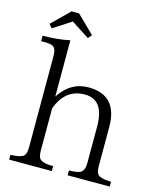

<svg xmlns="http://www.w3.org/2000/svg" viewBox="-127 -973 870 1053"><g transform="rotate(15 308.0 -447.0)"><path d="M26.9 -9.8V-37.6Q70.3 -37.6 93.8 -48.8Q114.7 -59.1 114.7 -102.1V-623Q114.7 -665.5 93.8 -675.8Q81.1 -683.1 27.8 -683.1V-713.9Q111.3 -713.9 181.6 -729V-409.2Q243.2 -505.4 345.7 -505.4Q510.7 -505.4 510.7 -325.2V-102.1Q510.7 -59.1 531.7 -48.8Q555.2 -37.6 597.7 -37.6V-9.8H358.9V-37.6Q408.7 -37.6 425.8 -48.8Q445.8 -62.5 445.8 -102.1V-311Q445.8 -462.4 335.9 -462.4Q225.1 -462.4 181.6 -342.3V-102.1Q181.6 -60.1 200.7 -49.8Q221.7 -37.6 269 -37.6V-9.8ZM147 -883.8H189.9L289.1 -786.6L271 -765.6L168 -832L65.9 -765.6L47.9 -786.6Z"/></g></svg>

Font: I.MingCP
Style: Regular
Weight: 400
Designer: I.Font Project
Version: Version 8.000; Sep 06, 2022